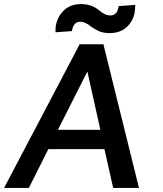

<svg xmlns="http://www.w3.org/2000/svg" viewBox="-96 -925 804 945"><path d="M588 0 413 -707H296L-76 0H46L142 -191H418L461 0ZM398 -286H189L334 -573ZM443 -762Q502 -762 535.5 -799.5Q569 -837 569 -889L570 -901L488 -895Q482 -849 447 -849Q431 -849 417 -857Q416 -857 406 -863.5Q396 -870 391 -875Q354 -905 303 -905Q251 -905 218 -873.5Q185 -842 178 -793L177 -766L258 -772Q265 -818 299 -818Q324 -818 355 -792Q370 -782 394 -770Q418 -762 443 -762Z"/></svg>

Font: Brisa Sans Medium
Style: Italic
Weight: 600
Italic angle: -8°
Designer: Dalton Maag Ltd
Foundry: Dalton Maag Ltd
Version: Version 1.101;July 10, 2019;FontCreator 11.5.0.2425 64-bit